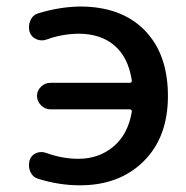

<svg xmlns="http://www.w3.org/2000/svg" viewBox="-20 -550 563 580"><path d="M121.1 -430.7Q105.5 -424.8 89.8 -431.6Q74.2 -438.5 69.3 -454.1Q64.5 -471.7 71.8 -488.3Q79.1 -504.9 95.7 -509.8Q159.2 -529.3 221.7 -530.3Q346.7 -530.3 417 -458.5Q487.3 -386.7 487.3 -259.8Q487.3 -135.7 414.1 -63Q340.8 9.8 221.7 9.8Q158.2 9.8 95.7 -9.8Q79.1 -14.6 71.8 -30.8Q64.5 -46.9 69.3 -65.4Q74.2 -81.1 88.9 -87.4Q103.5 -93.8 120.1 -87.9Q168 -70.3 216.8 -70.3Q278.3 -70.3 322.3 -106.9Q366.2 -143.6 377.9 -210.9Q379.9 -219.7 371.1 -219.7H131.8Q116.2 -219.7 104 -231.9Q91.8 -244.1 91.8 -260.3Q91.8 -276.4 104 -288.1Q116.2 -299.8 131.8 -299.8H371.1Q379.9 -299.8 377.9 -308.6Q367.2 -377 325.7 -412.6Q284.2 -448.2 216.8 -448.2Q166 -447.3 121.1 -430.7Z"/></svg>

Font: Rounded Mgen+ 2p medium
Style: Regular
Weight: 500
Designer: [Source Han Sans]
Ryoko NISHIZUKA  (kana & ideographs); Paul D. Hunt (Latin, Greek & Cyrillic); Wenlong ZHANG  (bopomofo
Version: Version 1.059.20150602